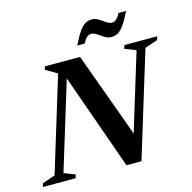

<svg xmlns="http://www.w3.org/2000/svg" viewBox="-148 -983 1107 1109"><g transform="rotate(-15 405.5 -429.0)"><path d="M574.9 -123.4 535.9 -82.8 701.2 -623.3 634.6 -649.1 640.9 -670H837L830.7 -649.1L754.2 -622.8L562.6 3.5H472.8L257.2 -605.6L282.9 -613.4L109.5 -46.7L176.1 -20.9L169.8 0H-26.3L-20 -20.9L56.5 -47.2L228.6 -610.6L160 -651.3L165.5 -670H375.8ZM701.2 -858Q676.3 -807.2 657.3 -780.4Q638.3 -753.7 620.5 -743.8Q602.6 -734 581.2 -734Q565.4 -734 550.9 -741.2Q536.4 -748.4 523.2 -758.2Q510 -767.9 497.2 -775.1Q484.3 -782.3 471.9 -782.3Q463.7 -782.3 456.1 -779Q448.4 -775.6 440.3 -766.2Q432.2 -756.8 421.9 -738H377Q402.2 -788.8 421 -815.6Q439.9 -842.3 457.7 -852.2Q475.6 -862 497 -862Q512.8 -862 527.3 -854.8Q541.8 -847.6 555 -837.8Q568.2 -828.1 581 -820.9Q593.8 -813.7 606.3 -813.7Q614.8 -813.7 622.3 -817Q629.8 -820.4 638.1 -830Q646.5 -839.7 656.3 -858Z"/></g></svg>

Font: Newsreader Text
Style: Italic
Weight: 400
Italic angle: -17°
Designer: Hugues Gentile
Foundry: Production Type
Version: Version 1.001